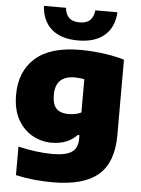

<svg xmlns="http://www.w3.org/2000/svg" viewBox="-65 -848 827 1128"><g transform="rotate(5 348.5 -284.0)"><path d="M289 230Q235 230 180.8 224.8Q126.5 219.5 70.5 207V38.5Q125.5 52 177.8 58.2Q230 64.5 271 64.5Q354 64.5 387.8 39.8Q421.5 15 421.5 -35.5V-59.5H411.5Q385 -31 347.2 -16Q309.5 -1 262 -1Q200.5 -1 147.5 -31Q94.5 -61 62.2 -119.2Q30 -177.5 30 -263.5Q30 -401 118 -480Q206 -559 384.5 -559Q427 -559 473.2 -555Q519.5 -551 563.5 -543Q607.5 -535 643.5 -524V-78.5Q643.5 81.5 557.5 155.8Q471.5 230 289 230ZM347.5 -177.5Q366.5 -177.5 385.8 -181.2Q405 -185 421.5 -193V-389.5Q409.5 -392 395.2 -393.5Q381 -395 365 -395Q309.5 -395 280.2 -367.5Q251 -340 251 -281.5Q251 -242.5 262.5 -219.5Q274 -196.5 295.5 -187Q317 -177.5 347.5 -177.5ZM364 -613Q264 -613 208.5 -661.2Q153 -709.5 147.5 -798H277.5Q281.5 -759.5 302.5 -739.5Q323.5 -719.5 364 -719.5Q405 -719.5 425.8 -739.5Q446.5 -759.5 450.5 -798H581Q576 -709.5 520.2 -661.2Q464.5 -613 364 -613Z"/></g></svg>

Font: Encode Sans SemiExpanded Black
Style: Regular
Weight: 900
Width: 6
Designer: Multiple Designers
Foundry: Impallari Type
Version: Version 3.002